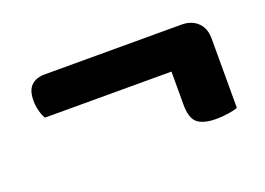

<svg xmlns="http://www.w3.org/2000/svg" viewBox="-51 -526 637 462"><g transform="rotate(-20 267.5 -295.0)"><path d="M437 -416Q463 -416 478.5 -401Q494 -386 494 -360V-182Q486 -179 470.5 -176.5Q455 -174 439 -174Q407 -174 391.5 -186Q376 -198 376 -233V-318H52Q47 -326 43.5 -339Q40 -352 40 -366Q40 -392 52.5 -404Q65 -416 87 -416Z"/></g></svg>

Font: Baloo Chettan 2 SemiBold
Style: Regular
Weight: 600
Designer: Maithili Shingre, Unnati Kotecha and Ek Type
Foundry: Ek Type
Version: Version 1.640;hotconv 1.0.111;makeotfexe 2.5.65597; ttfautoh